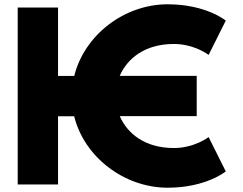

<svg xmlns="http://www.w3.org/2000/svg" viewBox="-20 -860 1135 895"><path d="M790.5 -170C654.4 -170 573.2 -238.5 538.5 -318.2V-318.5H897V-506.5H538.2C572.8 -586.2 654 -655 790.5 -655C886.5 -655 952.5 -604 952.5 -604L1032.5 -764C1032.5 -764 940.5 -840 761.5 -840C559.7 -840 373.6 -697.3 326.1 -506H250.5V-825H62.5V0H250.5V-318H325.8C372.8 -127 560.1 15 761.5 15C940.5 15 1032.5 -61 1032.5 -61L952.5 -221C952.5 -221 886.5 -170 790.5 -170Z"/></svg>

Font: Sztylet
Style: Bd
Weight: 700
Foundry: Cannot Into Space Fonts, PlusOne Fonts
Version: Version 0.12